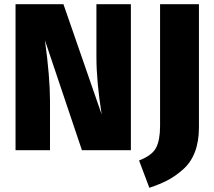

<svg xmlns="http://www.w3.org/2000/svg" viewBox="-20 -715 1018 914"><path d="M603 -695V0H370L194 -523Q218 -347 218 -235V0H54V-695H282L464 -170Q439 -327 439 -443V-695ZM927 -695V-108Q927 -42 908 8Q889 58 852.5 90.5Q816 123 779 142.5Q742 162 691 179L642 49Q704 25 723 -11.5Q742 -48 742 -115V-695Z"/></svg>

Font: FiraGO ExtraBold
Style: Regular
Weight: 800
Designer: bBox Type
Foundry: bBox Type GmbH
Version: Version 1.001;PS 001.001;hotconv 1.0.88;makeotf.lib2.5.64775